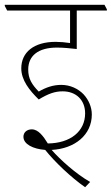

<svg xmlns="http://www.w3.org/2000/svg" viewBox="-40 -642 467 803"><path d="M316 141 337 119C277 85 211 25 176 -15C273 -20 344 -78 344 -163C344 -194 331 -224 310 -247C287 -271 254 -287 216 -287C183 -287 153 -277 122 -259C94 -288 78 -312 78 -351C78 -409 120 -443 198 -443C226 -443 253 -440 281 -437V-598H407V-603L397 -622H-20V-617L-10 -598H253V-462C233 -465 211 -467 193 -467C101 -467 49 -423 49 -356C49 -307 83 -264 122 -226C162 -250 189 -260 222 -260C279 -260 316 -223 316 -168C316 -93 255 -43 160 -42C141 -73 120 -101 93 -101C72 -101 58 -88 58 -70C58 -39 98 -19 149 -15C189 35 257 100 316 141Z"/></svg>

Font: Noto Serif Devanagari Condensed Thin
Style: Regular
Weight: 100
Width: 3
Designer: Universal Thirst, Indian Type Foundry and the Monotype Design Team
Foundry: Monotype Imaging Inc.
Version: Version 2.004